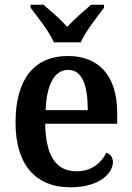

<svg xmlns="http://www.w3.org/2000/svg" viewBox="-20 -786 560 816"><path d="M209 -606H323C343 -651 393 -715 422 -753V-766H367C338 -741 294 -703 266 -672C238 -703 194 -741 165 -766H110V-753C139 -715 190 -651 209 -606ZM279 10C405 10 460 -51 460 -98C460 -118 447 -132 432 -137C411 -94 369 -58 306 -58C220 -58 175 -119 172 -260H478V-307C478 -465 399 -548 269 -548C127 -548 46 -452 46 -265C46 -91 127 10 279 10ZM353 -318H174C178 -428 212 -489 270 -489C330 -489 353 -422 353 -318Z"/></svg>

Font: Noto Serif Devanagari SemiCondensed SemiBold
Style: Regular
Weight: 600
Width: 4
Designer: Universal Thirst, Indian Type Foundry and the Monotype Design Team
Foundry: Monotype Imaging Inc.
Version: Version 2.004